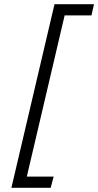

<svg xmlns="http://www.w3.org/2000/svg" viewBox="-20 -767 465 909"><path d="M238 -747H425L413 -694H286L107 69H234L220 122H34Z"/></svg>

Font: Titillium Web Light
Style: Italic
Weight: 300
Italic angle: -13°
Version: Version 1.002;PS 57.000;hotconv 1.0.70;makeotf.lib2.5.55311